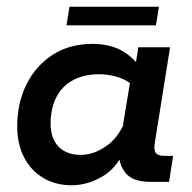

<svg xmlns="http://www.w3.org/2000/svg" viewBox="-20 -539 568 569"><path d="M192 10Q145 10 108.5 -11.5Q72 -33 51.5 -72.5Q31 -112 31 -165Q31 -233 58 -288Q85 -343 135 -376Q185 -409 255 -409Q296 -409 331 -394Q361 -380 383 -355L390 -399H484L439 -117Q435 -94 442 -85.5Q449 -77 468 -77H493L481 0H426Q371 0 350 -29Q338 -45 334 -66Q315 -35 285 -17Q240 10 192 10ZM219 -80Q257 -80 293 -105Q324 -125 344 -165L365 -293Q348 -305 325 -312Q298 -319 275 -319Q229 -319 196.5 -301.5Q164 -284 147 -251Q130 -218 130 -172Q130 -129 153.5 -104.5Q177 -80 219 -80ZM177 -464 186 -519H451L442 -464Z"/></svg>

Font: Rokkitt SemiBold SemiBold
Style: Italic
Weight: 600
Italic angle: -9°
Version: Version 3.103